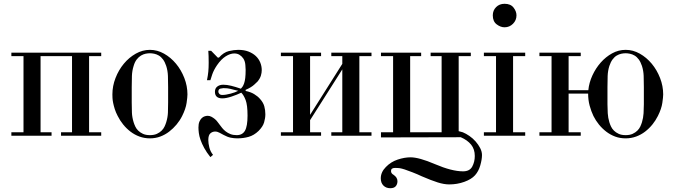

<svg xmlns="http://www.w3.org/2000/svg" viewBox="-20 -716 3569 1013"><path d="M194 -420V-18H252V0H40V-18H104V-420H40V-438H514V-420H450V-18H514V0H302V-18H360V-420Z M771 -453Q810 -453 845.5 -433Q881 -413 908.5 -380Q936 -347 952.5 -304.5Q969 -262 969 -218Q969 -204 964.5 -173Q960 -142 941 -104Q929 -80 911.5 -59Q894 -38 872.5 -21.5Q851 -5 825.5 4.5Q800 14 771 14Q742 14 716 4.5Q690 -5 668.5 -21.5Q647 -38 630 -59Q613 -80 601 -104Q591 -123 585.5 -140.5Q580 -158 577 -173Q574 -188 573.5 -199.5Q573 -211 573 -218Q573 -262 589.5 -304.5Q606 -347 633.5 -380Q661 -413 696.5 -433Q732 -453 771 -453ZM675 -256V-176Q675 -147 676 -122Q677 -97 685 -71Q688 -61 693.5 -49Q699 -37 709 -27Q719 -17 734 -10Q749 -3 771 -3Q793 -3 808 -10Q823 -17 833 -27Q843 -37 848.5 -49Q854 -61 857 -71Q865 -97 866 -122Q867 -147 867 -176V-256Q867 -288 866 -315.5Q865 -343 857 -368Q850 -389 840 -402.5Q830 -416 818 -423Q806 -430 793.5 -432.5Q781 -435 771 -435Q760 -435 748 -432.5Q736 -430 724 -423Q712 -416 701.5 -402.5Q691 -389 685 -368Q677 -343 676 -315.5Q675 -288 675 -256Z M1090 -293H1072Q1077 -317 1079 -337.5Q1081 -358 1081 -385Q1081 -406 1080.5 -420.5Q1080 -435 1079 -448H1094L1129 -412H1135Q1160 -440 1187.5 -446.5Q1215 -453 1237 -453Q1268 -453 1291 -444Q1314 -435 1329.5 -420.5Q1345 -406 1353 -386.5Q1361 -367 1361 -346Q1361 -332 1356.5 -317Q1352 -302 1339 -286Q1337 -284 1321.5 -269.5Q1306 -255 1276 -242V-236Q1302 -231 1321 -219.5Q1340 -208 1352 -194Q1369 -175 1374.5 -155Q1380 -135 1380 -113Q1380 -93 1373.5 -70.5Q1367 -48 1344 -25Q1320 -2 1292 6Q1264 14 1232 14Q1215 14 1197.5 10.5Q1180 7 1160 -4Q1150 -9 1138.5 -15.5Q1127 -22 1115 -22Q1101 -22 1090 -12.5Q1079 -3 1079 23Q1079 40 1084.5 62Q1090 84 1104 101L1090 113Q1070 88 1057.5 65Q1045 42 1038 22Q1031 2 1029 -14.5Q1027 -31 1027 -43Q1027 -62 1032 -74Q1037 -86 1044.5 -93Q1052 -100 1060.5 -102.5Q1069 -105 1076 -105Q1086 -105 1095.5 -100Q1105 -95 1113.5 -88Q1122 -81 1128 -72.5Q1134 -64 1139 -58Q1145 -50 1152.5 -40.5Q1160 -31 1171 -22.5Q1182 -14 1196 -8.5Q1210 -3 1229 -3Q1259 -3 1272.5 -26.5Q1286 -50 1286 -106Q1286 -162 1276 -188Q1266 -214 1253 -227Q1230 -216 1201.5 -206.5Q1173 -197 1153 -197Q1114 -197 1114 -232Q1114 -250 1126.5 -259.5Q1139 -269 1158 -269Q1177 -269 1199.5 -263.5Q1222 -258 1251 -248Q1255 -252 1259.5 -258.5Q1264 -265 1268 -276.5Q1272 -288 1274 -305Q1276 -322 1276 -348Q1276 -354 1274.5 -373.5Q1273 -393 1264 -407Q1256 -419 1244 -426.5Q1232 -434 1216 -434Q1195 -434 1171 -419Q1147 -404 1125 -372Q1108 -347 1100 -324Q1092 -301 1090 -293ZM1132 -232Q1132 -227 1137 -221Q1142 -215 1153 -215Q1171 -215 1197 -222Q1223 -229 1237 -237Q1223 -240 1213.5 -242.5Q1204 -245 1196 -247Q1188 -249 1179.5 -250Q1171 -251 1159 -251Q1154 -251 1143 -248.5Q1132 -246 1132 -232Z M1462 -420V-438H1674V-420H1616V-110L1786 -379V-420H1728V-438H1940V-420H1876V-18H1940V0H1728V-18H1786V-350L1616 -82V-18H1674V0H1462V-18H1526V-420Z M1990 9V-18H2054V-420H1990V-438H2202V-420H2144V-18H2310V-420H2252V-438H2464V-420H2400V-24L2422 -18Q2439 -11 2457 1.5Q2475 14 2489.5 30.5Q2504 47 2513.5 65.5Q2523 84 2523 102Q2523 125 2514 156.5Q2505 188 2486 209Q2467 230 2429.5 243.5Q2392 257 2350 257Q2323 257 2289.5 246.5Q2256 236 2205 214Q2182 203 2156 193Q2130 183 2115 178Q2099 173 2090 171.5Q2081 170 2064 170Q2043 170 2043 186Q2043 199 2056 206Q2077 220 2077 240Q2077 256 2068 266.5Q2059 277 2039 277Q2017 277 2003 263Q1989 249 1989 225Q1989 192 2016 165Q2042 138 2078 126Q2114 114 2146 114Q2191 114 2275 150Q2364 188 2423 188Q2458 188 2471.5 163Q2485 138 2485 107Q2485 71 2465.5 47Q2446 23 2411 8Z M2580 -635Q2580 -661 2597.5 -678.5Q2615 -696 2642 -696Q2674 -696 2689.5 -676Q2705 -656 2705 -635Q2705 -609 2686.5 -590.5Q2668 -572 2642 -572Q2621 -572 2600.5 -587.5Q2580 -603 2580 -635ZM2533 -18H2597V-420H2533V-438H2751V-420H2687V-18H2751V0H2533Z M2980 -240H3084Q3088 -280 3105.5 -318Q3123 -356 3149.5 -386Q3176 -416 3209.5 -434.5Q3243 -453 3281 -453Q3320 -453 3355.5 -433Q3391 -413 3418.5 -380Q3446 -347 3462.5 -304.5Q3479 -262 3479 -218Q3479 -204 3474.5 -173Q3470 -142 3451 -104Q3439 -80 3422 -59Q3405 -38 3383.5 -21.5Q3362 -5 3336 4.5Q3310 14 3281 14Q3251 14 3225.5 4.5Q3200 -5 3178.5 -21.5Q3157 -38 3140 -59Q3123 -80 3111 -104Q3099 -129 3091 -158.5Q3083 -188 3083 -222H2980V-18H3044V0H2826V-18H2890V-420H2826V-438H3044V-420H2980ZM3185 -256V-166Q3185 -143 3186.5 -118.5Q3188 -94 3195 -71Q3198 -61 3203.5 -49Q3209 -37 3219 -27Q3229 -17 3244 -10Q3259 -3 3281 -3Q3303 -3 3318 -10Q3333 -17 3343 -27Q3353 -37 3358.5 -49Q3364 -61 3367 -71Q3374 -94 3375.5 -118.5Q3377 -143 3377 -166V-256Q3377 -288 3376 -315.5Q3375 -343 3367 -368Q3360 -389 3350 -402.5Q3340 -416 3328 -423Q3316 -430 3303.5 -432.5Q3291 -435 3281 -435Q3270 -435 3258 -432.5Q3246 -430 3234 -423Q3222 -416 3212 -402.5Q3202 -389 3195 -368Q3187 -343 3186 -315.5Q3185 -288 3185 -256Z"/></svg>

Font: EIisabethische
Style: Book
Weight: 400
Designer: Salychow
Version: Version 1.3